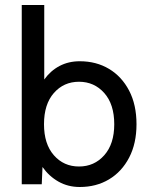

<svg xmlns="http://www.w3.org/2000/svg" viewBox="-20 -737 607 768"><path d="M299 11Q252 11 214 -10.5Q176 -32 150 -69L147 0H67V-717H157V-419Q182 -454 218 -473Q254 -492 299 -492Q365 -492 416 -461.5Q467 -431 496.5 -374.5Q526 -318 526 -240Q526 -163 496.5 -106.5Q467 -50 416 -19.5Q365 11 299 11ZM296 -71Q357 -71 397 -116Q437 -161 437 -240Q437 -320 397 -365Q357 -410 296 -410Q235 -410 195.5 -365Q156 -320 156 -240Q156 -161 195.5 -116Q235 -71 296 -71Z"/></svg>

Font: Zen Kaku Gothic New Medium
Style: Regular
Weight: 500
Designer: Yoshimichi Ohira
Foundry: Positype
Version: Version 1.002